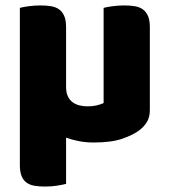

<svg xmlns="http://www.w3.org/2000/svg" viewBox="-20 -508 624 706"><path d="M53 -479Q63 -482 84.5 -485Q106 -488 129 -488Q151 -488 168.5 -485Q186 -482 198 -473Q210 -464 216.5 -448.5Q223 -433 223 -408V-188Q223 -168 229.5 -154Q236 -140 247 -132Q258 -124 272 -120.5Q286 -117 302 -117Q321 -117 335.5 -120.5Q350 -124 361 -129V-479Q371 -482 392.5 -485Q414 -488 437 -488Q459 -488 476.5 -485Q494 -482 506 -473Q518 -464 524.5 -448.5Q531 -433 531 -408V-103Q531 -78 520.5 -60Q510 -42 491 -28Q468 -11 428.5 2.5Q389 16 324 16Q296 16 270 11Q244 6 223 -2V168Q213 171 191 174.5Q169 178 146 178Q124 178 106.5 175Q89 172 77 163Q65 154 59 138.5Q53 123 53 98Z"/></svg>

Font: Baloo Bhaijaan
Style: Regular
Weight: 400
Designer: Devika Bhansali and Ek Type
Foundry: Ek Type
Version: Version 1.443;PS 1.000;hotconv 16.6.51;makeotf.lib2.5.65220;